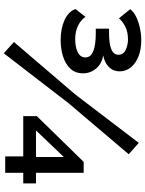

<svg xmlns="http://www.w3.org/2000/svg" viewBox="106 -878 778 1031"><g transform="rotate(90 495.5 -362.0)"><path d="M195.4 -298.2Q134.3 -298.2 88.4 -318.5Q42.5 -338.8 27.9 -377.5L70.3 -431.7Q78.2 -418.6 94.4 -405.7Q110.6 -392.9 135.2 -384.6Q159.8 -376.3 191.7 -376.3Q231.5 -376.3 259.7 -390Q287.9 -403.6 287.9 -431.4Q287.9 -459 255.3 -472.9Q222.7 -486.8 157.4 -486.8H133.5V-558.1H157Q214.9 -558.1 244.2 -570.4Q273.5 -582.7 273.5 -608.3Q273.5 -635.2 247.3 -647.4Q221 -659.7 191.1 -659.7Q151.5 -659.7 123.1 -645.6Q94.8 -631.5 77.9 -611.1L28.7 -671.7Q43.9 -691.3 70.8 -704.1Q97.7 -716.9 130.6 -724Q163.6 -731 196 -731Q245.6 -731 282.9 -716Q320.2 -701.1 341.5 -674.7Q362.7 -648.3 362.7 -614.9Q362.7 -580.9 340 -557.8Q317.4 -534.6 277 -526.5Q321.3 -519.5 347.3 -488.9Q373.2 -458.3 373.2 -418Q373.2 -377 348.2 -350.4Q323.1 -323.8 282.6 -311Q242.1 -298.2 195.4 -298.2ZM205 -47.4 486.4 -376.3 746.7 -717.7 807.7 -663.6 533.4 -340.3 265.5 7.3ZM819.5 -0.5V-97.3H603V-170.1L848.7 -421.8H907.5V-165.7H964.2V-97.3H907.5V-0.5ZM679.9 -165.7H822.5V-315.1Z"/></g></svg>

Font: Raleway Thin
Style: Regular
Weight: 100
Designer: Matt McInerney, Pablo Impallari, Rodrigo Fuenzalida
Foundry: Matt McInerney, Pablo Impallari, Rodrigo Fuenzalida
Version: Version 4.026